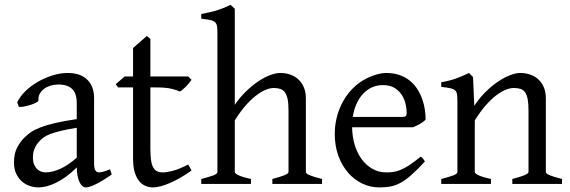

<svg xmlns="http://www.w3.org/2000/svg" viewBox="-20 -777 2409 811"><path d="M171.9 -48.8Q201.2 -48.8 234.1 -63.7Q267.1 -78.6 304.2 -110.8V-237.3Q263.2 -230.5 236.6 -224.1Q210 -217.8 192.9 -211.2Q175.8 -204.6 165.5 -197.3Q155.3 -189.9 147.5 -181.6Q134.8 -168.5 127 -151.6Q119.1 -134.8 119.1 -111.8Q119.1 -92.3 125 -80.1Q130.9 -67.9 139.2 -60.8Q147.5 -53.7 156.5 -51.3Q165.5 -48.8 171.9 -48.8ZM452.1 -40Q410.6 -11.2 383.5 1.7Q356.4 14.6 342.8 14.6Q326.7 14.6 315.9 -7.8Q305.2 -30.3 304.2 -69.8Q282.2 -47.9 260.3 -31.7Q238.3 -15.6 217.3 -5.4Q196.3 4.9 177.5 9.8Q158.7 14.6 143.1 14.6Q125.5 14.6 106.9 8.8Q88.4 2.9 73.5 -9.8Q58.6 -22.5 48.8 -42.5Q39.1 -62.5 39.1 -90.8Q39.1 -127.9 52 -152.8Q64.9 -177.7 83 -195.8Q94.7 -207.5 109.6 -218Q124.5 -228.5 149.2 -238.3Q173.8 -248 210.9 -256.8Q248 -265.6 304.2 -273.9V-342.8Q304.2 -359.4 300.3 -373.8Q296.4 -388.2 287.1 -398.7Q277.8 -409.2 262 -414.8Q246.1 -420.4 222.2 -419.9Q206.5 -419.4 191.4 -414.6Q176.3 -409.7 165 -400.9Q153.8 -392.1 147.5 -380.1Q141.1 -368.2 142.6 -353.5Q143.1 -349.1 132.6 -343.5Q122.1 -337.9 107.7 -333.5Q93.3 -329.1 79.3 -326.7Q65.4 -324.2 59.6 -325.7L52.7 -344.7Q64 -369.1 86.9 -391.6Q109.9 -414.1 139.4 -431.2Q168.9 -448.2 201.9 -458.5Q234.9 -468.8 265.6 -468.8Q319.3 -468.8 348.4 -440.7Q377.4 -412.6 377.4 -362.3V-86.9Q377.4 -66.4 382.8 -57.6Q388.2 -48.8 397 -48.8Q403.8 -48.8 414.6 -51.3Q425.3 -53.7 444.8 -62Z M789.1 -57.1Q765.1 -39.6 741.7 -26.1Q718.3 -12.7 697 -3.7Q675.8 5.4 657.7 10Q639.6 14.6 627 14.6Q609.9 14.6 594.5 8.3Q579.1 2 567.4 -12.5Q555.7 -26.9 548.8 -50.3Q542 -73.7 542 -107.9V-407.7H479L468.8 -421.4L506.8 -454.1H542V-574.2L600.1 -625L615.2 -612.8V-454.1H774.9L789.1 -439.9Q784.7 -433.1 778.1 -425.3Q771.5 -417.5 764.6 -410.6Q757.8 -403.8 751.2 -398.2Q744.6 -392.6 739.7 -390.6Q728 -396.5 704.1 -402.1Q680.2 -407.7 640.6 -407.7H615.2V-149.9Q615.2 -120.6 617.9 -101.1Q620.6 -81.5 627 -70.1Q633.3 -58.6 643.3 -53.7Q653.3 -48.8 668 -48.8Q685.1 -48.8 710.9 -55.7Q736.8 -62.5 774.9 -82Z M1130.4 0V-21Q1165.5 -30.3 1182.1 -37.1Q1198.7 -43.9 1198.7 -50.8V-309.1Q1198.7 -338.9 1195.1 -357.4Q1191.4 -376 1183.6 -386.7Q1175.8 -397.5 1164.1 -401.4Q1152.3 -405.3 1136.2 -405.3Q1119.1 -405.3 1099.4 -396.5Q1079.6 -387.7 1058.1 -370.6Q1036.6 -353.5 1014.6 -327.9Q992.7 -302.2 971.7 -268.1V-50.8Q971.7 -43.5 990 -35.6Q1008.3 -27.8 1040 -21V0H830.1V-21Q862.3 -29.3 880.4 -35.9Q898.4 -42.5 898.4 -50.8V-633.8Q898.4 -654.3 896.7 -665.8Q895 -677.2 887.9 -683.6Q880.9 -689.9 867.2 -692.6Q853.5 -695.3 830.1 -698.2V-717.8Q850.6 -721.7 867.4 -725.6Q884.3 -729.5 898.7 -734.1Q913.1 -738.8 926.3 -744.1Q939.5 -749.5 953.6 -756.8L971.7 -740.2V-334Q992.7 -365.2 1018.3 -390.1Q1043.9 -415 1069.8 -432.6Q1095.7 -450.2 1120.4 -459.5Q1145 -468.8 1164.1 -468.8Q1185.1 -468.8 1204.6 -462.4Q1224.1 -456.1 1239 -442.9Q1253.9 -429.7 1262.9 -409.4Q1272 -389.2 1272 -361.8V-50.8Q1272 -43.9 1286.9 -37.4Q1301.8 -30.8 1340.3 -21V0Z M1597.2 -417.5Q1571.8 -417.5 1550.5 -407.7Q1529.3 -397.9 1512.9 -380.1Q1496.6 -362.3 1485.6 -337.6Q1474.6 -313 1470.2 -283.2H1679.2Q1690.4 -283.2 1694.1 -286.9Q1697.8 -290.5 1697.8 -300.8Q1697.8 -314 1694.1 -333.7Q1690.4 -353.5 1679.4 -372.3Q1668.5 -391.1 1648.7 -404.3Q1628.9 -417.5 1597.2 -417.5ZM1777.8 -272Q1769 -262.2 1754.4 -253.9Q1739.7 -245.6 1724.1 -239.3H1467.3Q1467.8 -201.2 1477.8 -166.7Q1487.8 -132.3 1506.6 -106.2Q1525.4 -80.1 1552 -64.5Q1578.6 -48.8 1611.8 -48.8Q1627 -48.8 1641.4 -50.8Q1655.8 -52.7 1672.4 -59.6Q1689 -66.4 1709.2 -79.6Q1729.5 -92.8 1756.8 -115.2Q1763.2 -111.8 1767.8 -105.5Q1772.5 -99.1 1774.9 -95.2Q1742.2 -59.6 1717.5 -37.8Q1692.9 -16.1 1671.1 -4.4Q1649.4 7.3 1628.2 11Q1606.9 14.6 1582 14.6Q1544.4 14.6 1510.5 -1.5Q1476.6 -17.6 1450.7 -47.1Q1424.8 -76.7 1409.4 -118.4Q1394 -160.2 1394 -211.9Q1394 -244.6 1401.4 -276.4Q1408.7 -308.1 1422.6 -336.4Q1436.5 -364.7 1456.5 -388.7Q1476.6 -412.6 1502 -430.2Q1512.7 -437.5 1526.1 -444.6Q1539.6 -451.7 1554.2 -457Q1568.8 -462.4 1583.3 -465.6Q1597.7 -468.8 1610.8 -468.8Q1642.6 -468.8 1667.5 -460Q1692.4 -451.2 1710.9 -436.3Q1729.5 -421.4 1742.2 -401.6Q1754.9 -381.8 1762.9 -359.9Q1771 -337.9 1774.4 -315.2Q1777.8 -292.5 1777.8 -272Z M2144 0V-21Q2179.2 -30.3 2195.8 -37.1Q2212.4 -43.9 2212.4 -50.8V-309.1Q2212.4 -338.9 2209 -357.4Q2205.6 -376 2198.2 -386.7Q2190.9 -397.5 2179 -401.4Q2167 -405.3 2149.9 -405.3Q2134.8 -405.3 2116.2 -397.9Q2097.7 -390.6 2076.4 -374.5Q2055.2 -358.4 2032 -332.3Q2008.8 -306.2 1985.4 -268.1V-50.8Q1985.4 -43.5 2003.7 -35.6Q2022 -27.8 2053.7 -21V0H1843.8V-21Q1876 -29.3 1894 -35.9Q1912.1 -42.5 1912.1 -50.8V-347.2Q1912.1 -366.2 1910.6 -377.4Q1909.2 -388.7 1902.6 -395Q1896 -401.4 1882.3 -404.3Q1868.7 -407.2 1843.8 -410.2V-429.7Q1877 -435.1 1905.3 -445.1Q1933.6 -455.1 1960.9 -468.8L1978 -451.7L1983.4 -330.1Q2004.9 -362.8 2030.8 -388.4Q2056.6 -414.1 2083 -431.9Q2109.4 -449.7 2134 -459.2Q2158.7 -468.8 2177.7 -468.8Q2198.7 -468.8 2218.3 -462.4Q2237.8 -456.1 2252.7 -442.9Q2267.6 -429.7 2276.6 -409.4Q2285.6 -389.2 2285.6 -361.8V-50.8Q2285.6 -43.9 2300.5 -37.4Q2315.4 -30.8 2354 -21V0Z"/></svg>

Font: Gentium Plus CyrE
Style: Regular
Weight: 400
Designer: J. Victor Gaultney, Annie Olsen, Iska Routamaa, Becca Hirsbrunner
Foundry: SIL International
Version: Version 5.000